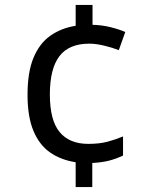

<svg xmlns="http://www.w3.org/2000/svg" viewBox="-20 -744 612 774"><path d="M353 -644Q391 -643 425.5 -634.5Q460 -626 485 -615L459 -542Q433 -552 400 -560Q367 -568 340 -568Q258 -568 219.5 -517.5Q181 -467 181 -363Q181 -259 220.5 -211.5Q260 -164 336 -164Q380 -164 412.5 -172.5Q445 -181 476 -194V-117Q449 -104 420 -96.5Q391 -89 352 -87V10H285V-90Q226 -99 182.5 -129Q139 -159 115 -216Q91 -273 91 -362Q91 -453 115 -511Q139 -569 183 -600Q227 -631 285 -640V-724H353Z"/></svg>

Font: Noto Sans Manichaean
Style: Regular
Weight: 400
Designer: Monotype Design Team
Foundry: Monotype Imaging Inc.
Version: Version 2.005; ttfautohint (v1.8.4.7-5d5b)